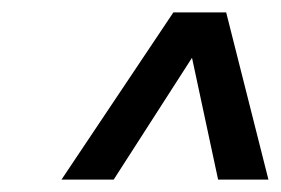

<svg xmlns="http://www.w3.org/2000/svg" viewBox="-20 -770 452 309"><path d="M79 -481 259 -750H344L412 -481H331L289 -677L163 -481Z"/></svg>

Font: Saira Condensed Medium
Style: Italic
Weight: 500
Width: 3
Italic angle: -12°
Designer: Hector Gatti with collaboration of the Omnibus-Type team
Foundry: Omnibus-Type
Version: Version 1.101